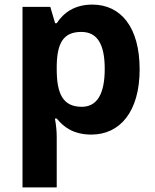

<svg xmlns="http://www.w3.org/2000/svg" viewBox="-20 -576 673 836"><path d="M382 -556C303 -556 256 -519 227 -475H220L199 -546H78V240H227V20C227 -6 224 -34 219 -60H227C256 -24 299 10 378 10C501 10 588 -88 588 -274C588 -459 505 -556 382 -556ZM334 -437C404 -437 436 -383 436 -276C436 -169 404 -111 336 -111C253 -111 227 -169 227 -275V-291C229 -389 256 -437 334 -437Z"/></svg>

Font: Noto Sans Gujarati
Style: Bold
Weight: 700
Designer: Jelle Bosma - Monotype Design Team, Universal Thirst
Foundry: Monotype Imaging Inc.
Version: Version 2.106